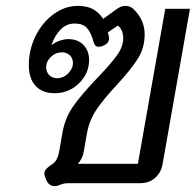

<svg xmlns="http://www.w3.org/2000/svg" viewBox="-20 -623 668 653"><path d="M166 10Q145 10 136 -14Q131 -26 131 -33Q131 -41 136.5 -47.5Q142 -54 154 -62Q166 -69 172.5 -81Q179 -93 182 -112L193 -175Q202 -224 231 -264.5Q260 -305 312 -359Q357 -406 378 -435Q399 -464 399 -494Q399 -521 381 -536L347 -513Q351 -497 351 -493Q351 -476 332 -468Q324 -464 315 -464Q303 -464 299 -478Q290 -512 276 -527.5Q262 -543 234 -543Q206 -543 186 -522.5Q166 -502 155 -470H156Q167 -479 183 -484.5Q199 -490 212 -490Q245 -490 264 -470Q283 -450 283 -419Q283 -373 248.5 -339.5Q214 -306 166 -306Q123 -306 100.5 -331.5Q78 -357 78 -401Q78 -454 101 -500.5Q124 -547 162.5 -575Q201 -603 245 -603Q276 -603 296 -592Q316 -581 331 -559L374 -590Q391 -603 406 -603Q421 -603 432 -594Q472 -557 472 -506Q472 -460 448.5 -423Q425 -386 378 -335Q334 -288 309 -251.5Q284 -215 276 -171L265 -108Q261 -84 245 -66H449L542 -593H626L533 -65Q528 -36 507.5 -18Q487 0 457 0H213Q196 0 180 7Q174 10 166 10ZM228 -409Q228 -425 217.5 -435Q207 -445 191 -445Q169 -445 153 -429.5Q137 -414 137 -394Q137 -378 147.5 -367.5Q158 -357 175 -357Q195 -357 211.5 -373Q228 -389 228 -409Z"/></svg>

Font: Niramit
Style: Italic
Weight: 400
Italic angle: -10°
Version: Version 1.000; ttfautohint (v1.6)